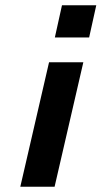

<svg xmlns="http://www.w3.org/2000/svg" viewBox="-20 -708 385 728"><path d="M57 0 166 -472H296L187 0ZM188 -566 215 -688H345L318 -566Z"/></svg>

Font: Coval
Style: ExtraBold Italic
Weight: 800
Foundry: Context Ltd
Version: Version 001.000